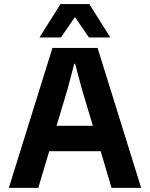

<svg xmlns="http://www.w3.org/2000/svg" viewBox="-20 -913 728 933"><path d="M454.1 -680.2 666 0H522L469.2 -178.2H219.2L166 0H22.9L234.9 -680.2ZM171.9 -731 273.9 -893.1H414.1L516.1 -731H412.1L344.2 -830.1L275.9 -731ZM254.9 -301.8H431.2L377 -482.9L345.2 -603H340.8L309.1 -482.9Z"/></svg>

Font: TASA Orbiter Deck
Style: Bold
Weight: 700
Designer: Weizhong Zhang
Version: Version 1.000;Glyphs 3.1.2 (3151)